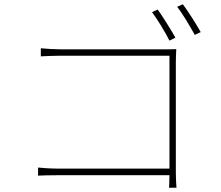

<svg xmlns="http://www.w3.org/2000/svg" viewBox="-20 -860 1040 903"><path d="M805 -683C783 -722 744 -784 722 -815L695 -803C719 -771 757 -709 777 -669ZM807 -567C807 -584 808 -608 809 -629C786 -628 768 -628 748 -628H267C237 -628 201 -630 172 -633V-595C191 -596 236 -598 268 -598H777V-67H256C218 -67 176 -70 159 -72V-34C180 -35 214 -36 257 -36H777C777 -6 775 23 775 23H810C810 23 807 -15 807 -52ZM813 -828C839 -796 873 -737 896 -696L924 -709C901 -750 863 -809 840 -840Z"/></svg>

Font: Noto Sans Japanese Thin
Style: Regular
Weight: 100
Designer: Ryoko NISHIZUKA (kana & ideographs); Paul D. Hunt (Latin, Greek & Cyrillic); Wenlong ZHANG (bopomofo); Sandoll Communica
Foundry: Adobe Systems Incorporated
Version: Version 1.000;PS 1;hotconv 1.0.78;makeotf.lib2.5.61930